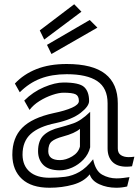

<svg xmlns="http://www.w3.org/2000/svg" viewBox="-20 -871 653 903"><path d="M167 -728 329 -851 363 -816 188 -685ZM201 -660 402 -777 438 -741 222 -617ZM601 -89Q594 -88 587.5 -87.5Q581 -87 575 -87Q531 -87 508.5 -110Q486 -133 486 -173V-385Q486 -457 437.5 -489.5Q389 -522 294 -522Q224 -522 170.5 -501.5Q117 -481 73 -437L50 -478Q91 -522 151.5 -546Q212 -570 294 -570Q416 -570 475 -523.5Q534 -477 534 -385V-173Q534 -151 548.5 -141.5Q563 -132 585 -132Q592 -132 598.5 -132.5Q605 -133 612 -134ZM578 6Q553 12 527 12Q483 12 447 -4.5Q411 -21 402 -51Q375 -17 323.5 -2.5Q272 12 213 12Q128 12 83.5 -29Q39 -70 38 -141V-144Q38 -223 84.5 -270Q131 -317 232 -339Q286 -350 318.5 -364.5Q351 -379 351 -396Q351 -420 335.5 -427.5Q320 -435 279 -435Q257 -435 226 -424.5Q195 -414 166 -396Q137 -378 119 -354L94 -398Q135 -439 187 -461Q239 -483 279 -483Q353 -483 376 -461.5Q399 -440 399 -396Q399 -371 359 -340Q319 -309 242 -292Q163 -276 124.5 -241Q86 -206 86 -144V-142Q87 -91 120 -63Q153 -35 213 -35Q252 -35 286.5 -39.5Q321 -44 353.5 -62.5Q386 -81 418 -122Q429 -67 460.5 -49.5Q492 -32 528 -32Q544 -32 559.5 -34Q575 -36 589 -38ZM404 -178Q396 -145 372.5 -120.5Q349 -96 319.5 -83Q290 -70 262 -70Q209 -70 184 -95Q159 -120 159 -160Q159 -210 185.5 -235Q212 -260 263 -272Q287 -278 324 -290.5Q361 -303 404 -345ZM356 -265Q332 -244 276 -229Q239 -219 223 -205.5Q207 -192 207 -160Q207 -118 262 -118Q290 -118 319.5 -135.5Q349 -153 356 -182Z"/></svg>

Font: Train One
Style: Regular
Weight: 400
Designer: Fontworks Inc.
Foundry: Fontworks Inc.
Version: Version 1.100